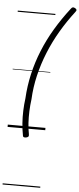

<svg xmlns="http://www.w3.org/2000/svg" viewBox="-90 -1121 685 1661"><g transform="rotate(5 253.0 -290.0)"><path d="M497 -1041Q430 -954 375 -860.5Q320 -767 279.5 -667.5Q239 -568 214.5 -464.5Q190 -361 185 -256Q178 -205 176 -152Q174 -99 177 -48.5Q180 2 189 46Q192 62 186.5 68Q181 74 168 77Q155 79 147.5 76.5Q140 74 139 64Q129 13 125 -41.5Q121 -96 123 -151.5Q125 -207 132 -259Q138 -368 162 -472.5Q186 -577 227 -678Q268 -779 325.5 -875.5Q383 -972 455 -1065Q464 -1078 472.5 -1079.5Q481 -1081 493 -1074Q504 -1068 505.5 -1060.5Q507 -1053 497 -1041ZM0 490H327V500H0ZM0 -20H327V0H0ZM0 -505H327V-500H0ZM0 -1010H327V-1000H0Z"/></g></svg>

Font: Playwrite NZ Guides
Style: Regular
Weight: 400
Designer: Veronika Burian, José Scaglione
Foundry: TypeTogether
Version: Version 1.003